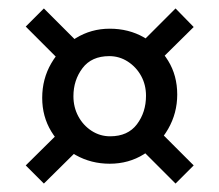

<svg xmlns="http://www.w3.org/2000/svg" viewBox="-20 -489 520 455"><path d="M240 -101Q196 -101 159.5 -121.5Q123 -142 101.5 -177.5Q80 -213 80 -257Q80 -302 101.5 -339Q123 -376 159.5 -398.5Q196 -421 240 -421Q285 -421 321 -400.5Q357 -380 378.5 -345Q400 -310 400 -265Q400 -221 378.5 -183.5Q357 -146 321 -123.5Q285 -101 240 -101ZM84 -54 41 -97 127 -182 170 -139ZM396 -54 311 -139 354 -182 439 -97ZM241 -166Q283 -166 304.5 -194.5Q326 -223 326 -262Q326 -288 314.5 -309Q303 -330 283 -343Q263 -356 239 -356Q197 -356 175.5 -327.5Q154 -299 154 -261Q154 -235 165.5 -213.5Q177 -192 197 -179Q217 -166 241 -166ZM126 -341 41 -426 84 -469 169 -384ZM353 -340 310 -383 396 -469 439 -425Z"/></svg>

Font: Rasa Medium
Style: Regular
Weight: 500
Designer: Anna Giedrys (Yrsa+Rasa design), David Brezina (Yrsa art-direction, Rasa art-direction, design)
Foundry: Rosetta Type Foundry
Version: Version 2.004